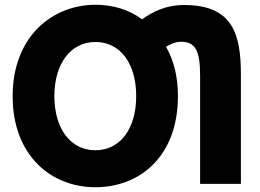

<svg xmlns="http://www.w3.org/2000/svg" viewBox="-20 -750 1092 805"><path d="M380 -730C452 -730 518 -711 576 -669C620 -701 676 -729 751 -729C954 -729 990 -611 990 -437V21H819V-433C819 -540 798 -575 738 -575C713 -575 690 -562 676 -554C708 -498 726 -431 726 -347C726 -96 568 35 380 35C196 35 33 -96 33 -347C33 -598 201 -730 380 -730ZM380 -120C483 -120 551 -209 551 -347C551 -486 483 -574 380 -574C277 -574 208 -484 208 -347C208 -209 277 -120 380 -120Z"/></svg>

Font: Repo ExtraBold
Style: Bold
Weight: 700
Designer: Stefan Peev
Foundry: Context Ltd
Version: Version 1.502